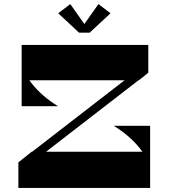

<svg xmlns="http://www.w3.org/2000/svg" viewBox="-20 -920 825 940"><path d="M379 -57H715Q715 -131 664.5 -194Q614 -257 537 -304H715V-6H379ZM70 -125 135 -177H715V0H70ZM307 -647H86Q86 -573 136.5 -510Q187 -447 264 -400H86V-698H307ZM706 -564 660 -527H86V-700H706ZM70 -125 639 -565 706 -564 138 -125ZM418 -767H368L462 -900L521 -855L419 -760H367L265 -855L324 -900Z"/></svg>

Font: Space Cowgirl
Style: Regular
Weight: 400
Designer: Valery Marier
Foundry: Valery Marier
Version: Version 1.000